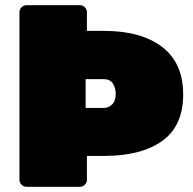

<svg xmlns="http://www.w3.org/2000/svg" viewBox="-20 -720 745 740"><path d="M315 -673V-601H380Q524 -601 605 -539Q686 -477 686 -356Q686 -235 605.5 -177Q525 -119 380 -119H315V-27Q315 -16 307 -8Q299 0 288 0H82Q71 0 63 -8Q55 -16 55 -27V-673Q55 -684 63 -692Q71 -700 82 -700H288Q299 -700 307 -692Q315 -684 315 -673ZM380 -304Q398 -304 412 -317.5Q426 -331 426 -358Q426 -381 415 -398Q404 -415 380 -415H310V-304Z"/></svg>

Font: Rubik
Style: Regular
Weight: 900
Designer: Hubert & Fischer
Foundry: Hubert & Fischer
Version: Version 1.100